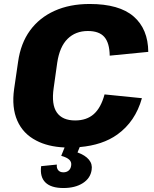

<svg xmlns="http://www.w3.org/2000/svg" viewBox="-20 -731 776 966"><path d="M299 215Q237 215 208.5 187Q180 159 187 105L266 97Q264 115 273 125.5Q282 136 299 136Q315 136 325.5 127Q336 118 338 102Q341 85 329 73Q317 61 288 53L305 11Q220 7 162 -24Q96 -58 67 -124Q38 -190 51 -283L71 -420Q84 -513 131 -577.5Q178 -642 254.5 -676.5Q331 -711 431 -711Q580 -711 652.5 -648Q725 -585 726 -470L532 -451Q531 -515 505 -545Q479 -575 422 -575Q360 -575 320 -535.5Q280 -496 268 -416L250 -288Q238 -205 266 -165Q294 -125 358 -125Q416 -125 452 -157Q488 -189 506 -256L694 -237Q661 -119 570 -54Q496 -1 381 9L370 36Q409 50 427.5 72.5Q446 95 441 124Q435 166 396.5 190.5Q358 215 299 215Z"/></svg>

Font: Pathway Extreme 8pt Thin 12pt ExtraBold
Style: Italic
Weight: 800
Italic angle: -8°
Version: Version 1.001;gftools[0.9.26]